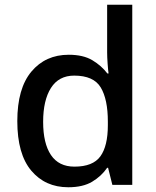

<svg xmlns="http://www.w3.org/2000/svg" viewBox="-20 -780 660 810"><path d="M268 10Q171 10 112 -60Q53 -130 53 -269Q53 -407 112.5 -478Q172 -549 270 -549Q331 -549 369.5 -526Q408 -503 433 -470H438Q436 -484 434 -511.5Q432 -539 432 -558V-760H538V0H454L436 -72H432Q408 -37 369 -13.5Q330 10 268 10ZM294 -77Q372 -77 403.5 -120.5Q435 -164 435 -252V-267Q435 -361 405 -411Q375 -461 293 -461Q228 -461 195 -409Q162 -357 162 -266Q162 -175 195 -126Q228 -77 294 -77Z"/></svg>

Font: Noto Sans Thai Looped Medium
Style: Regular
Weight: 500
Designer: Sasikarn Vongin, Ben Mitchell
Foundry: The Fontpad Ltd
Version: Version 1.001; ttfautohint (v1.8.4.7-5d5b)